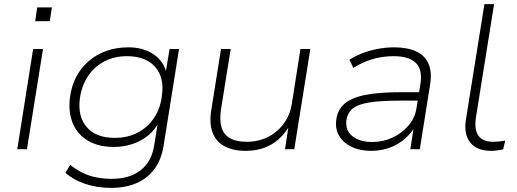

<svg xmlns="http://www.w3.org/2000/svg" viewBox="-20 -725 2514 933"><path d="M151 -622 161 -689H232L222 -622ZM64 0 141 -487H189L111 0Z M520 188Q453 188 395.5 169Q338 150 298 115L321 76Q351 100 382 115Q413 130 448 137Q483 144 523 144Q609 144 662.5 103Q716 62 729 -17L748 -136H754Q735 -96 702 -68.5Q669 -41 626 -26Q583 -11 534 -11Q459 -11 408 -41Q357 -71 334 -125Q311 -179 320 -252Q327 -306 350 -350.5Q373 -395 410.5 -427.5Q448 -460 496.5 -477.5Q545 -495 604 -495Q676 -495 726.5 -461Q777 -427 790 -366H784L804 -487H850L776 -23Q766 47 732 94Q698 141 644.5 164.5Q591 188 520 188ZM538 -55Q601 -55 650 -81Q699 -107 729.5 -153.5Q760 -200 767 -262Q779 -349 733.5 -400.5Q688 -452 597 -452Q534 -452 485 -425.5Q436 -399 406 -352.5Q376 -306 368 -245Q357 -158 402 -106.5Q447 -55 538 -55Z M1173 8Q1113 8 1071.5 -14Q1030 -36 1013 -80.5Q996 -125 1007 -192L1054 -487H1101L1054 -194Q1046 -141 1056.5 -106Q1067 -71 1097.5 -53.5Q1128 -36 1178 -36Q1237 -36 1283.5 -60Q1330 -84 1360 -126Q1390 -168 1398 -220L1440 -487H1488L1410 0H1365L1383 -118H1389Q1356 -58 1302 -25Q1248 8 1173 8Z M1783 8Q1729 8 1688.5 -11.5Q1648 -31 1628 -65Q1608 -99 1614 -142Q1620 -191 1653.5 -220.5Q1687 -250 1754 -263.5Q1821 -277 1928 -277H2030L2023 -236H1927Q1830 -236 1774 -227Q1718 -218 1693 -196.5Q1668 -175 1663 -139Q1658 -90 1693.5 -62.5Q1729 -35 1789 -35Q1841 -35 1887.5 -56.5Q1934 -78 1965.5 -115.5Q1997 -153 2004 -200L2023 -317Q2034 -386 2001 -419Q1968 -452 1892 -452Q1840 -452 1791.5 -438Q1743 -424 1697 -395L1678 -435Q1708 -454 1744 -467.5Q1780 -481 1819 -488Q1858 -495 1895 -495Q1959 -495 2001.5 -475.5Q2044 -456 2062 -416Q2080 -376 2070 -314L2020 0H1974L1992 -116H2000Q1981 -80 1948.5 -51.5Q1916 -23 1874 -7.5Q1832 8 1783 8Z M2366 8Q2298 8 2265.5 -32Q2233 -72 2244 -143L2334 -705H2381L2292 -150Q2287 -113 2294.5 -87.5Q2302 -62 2322.5 -49Q2343 -36 2376 -36Q2390 -36 2405 -37.5Q2420 -39 2435 -42L2425 1Q2410 4 2395.5 6Q2381 8 2366 8Z"/></svg>

Font: Nunito Sans 10pt SemiExpanded ExtraLight
Style: Italic
Weight: 250
Width: 6
Italic angle: -9°
Designer: Vernon Adams
Foundry: Vernon Adams
Version: Version 3.101;gftools[0.9.27]